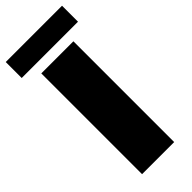

<svg xmlns="http://www.w3.org/2000/svg" viewBox="-305 -903 943 943"><g transform="rotate(-45 166.5 -431.5)"><path d="M55 0V-700H278V0ZM-29 -752V-863H362V-752Z"/></g></svg>

Font: REM Black
Style: Regular
Weight: 900
Designer: Octavio Pardo
Foundry: Ashler Design
Version: Version 1.005;gftools[0.9.28]